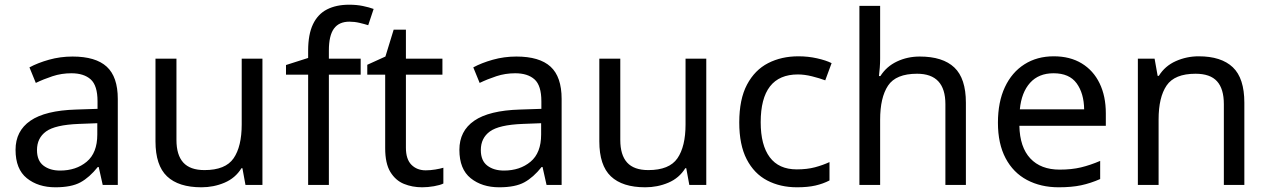

<svg xmlns="http://www.w3.org/2000/svg" viewBox="-20 -785 5383 815"><path d="M288 -545Q386 -545 433 -502Q480 -459 480 -365V0H416L399 -76H395Q360 -32 321.5 -11Q283 10 215 10Q142 10 94 -28.5Q46 -67 46 -149Q46 -229 109 -272.5Q172 -316 303 -320L394 -323V-355Q394 -422 365 -448Q336 -474 283 -474Q241 -474 203 -461.5Q165 -449 132 -433L105 -499Q140 -518 188 -531.5Q236 -545 288 -545ZM314 -259Q214 -255 175.5 -227Q137 -199 137 -148Q137 -103 164.5 -82Q192 -61 235 -61Q303 -61 348 -98.5Q393 -136 393 -214V-262Z M1094 -536V0H1022L1009 -71H1005Q979 -29 933 -9.5Q887 10 835 10Q738 10 689 -36.5Q640 -83 640 -185V-536H729V-191Q729 -127 758 -95Q787 -63 848 -63Q937 -63 971.5 -113Q1006 -163 1006 -257V-536Z M1511 -468H1376V0H1288V-468H1194V-509L1288 -539V-570Q1288 -639 1308.5 -682Q1329 -725 1368 -745Q1407 -765 1462 -765Q1494 -765 1520.5 -759.5Q1547 -754 1566 -747L1543 -678Q1527 -683 1506 -688Q1485 -693 1463 -693Q1419 -693 1397.5 -663.5Q1376 -634 1376 -571V-536H1511Z M1787 -62Q1807 -62 1828 -65.5Q1849 -69 1862 -73V-6Q1848 1 1822 5.5Q1796 10 1772 10Q1730 10 1694.5 -4.5Q1659 -19 1637 -55Q1615 -91 1615 -156V-468H1539V-510L1616 -545L1651 -659H1703V-536H1858V-468H1703V-158Q1703 -109 1726.5 -85.5Q1750 -62 1787 -62Z M2172 -545Q2270 -545 2317 -502Q2364 -459 2364 -365V0H2300L2283 -76H2279Q2244 -32 2205.5 -11Q2167 10 2099 10Q2026 10 1978 -28.5Q1930 -67 1930 -149Q1930 -229 1993 -272.5Q2056 -316 2187 -320L2278 -323V-355Q2278 -422 2249 -448Q2220 -474 2167 -474Q2125 -474 2087 -461.5Q2049 -449 2016 -433L1989 -499Q2024 -518 2072 -531.5Q2120 -545 2172 -545ZM2198 -259Q2098 -255 2059.5 -227Q2021 -199 2021 -148Q2021 -103 2048.5 -82Q2076 -61 2119 -61Q2187 -61 2232 -98.5Q2277 -136 2277 -214V-262Z M2978 -536V0H2906L2893 -71H2889Q2863 -29 2817 -9.5Q2771 10 2719 10Q2622 10 2573 -36.5Q2524 -83 2524 -185V-536H2613V-191Q2613 -127 2642 -95Q2671 -63 2732 -63Q2821 -63 2855.5 -113Q2890 -163 2890 -257V-536Z M3363 10Q3292 10 3236.5 -19Q3181 -48 3149.5 -109Q3118 -170 3118 -265Q3118 -364 3151 -426Q3184 -488 3240.5 -517Q3297 -546 3369 -546Q3410 -546 3448 -537.5Q3486 -529 3510 -517L3483 -444Q3459 -453 3427 -461Q3395 -469 3367 -469Q3209 -469 3209 -266Q3209 -169 3247.5 -117.5Q3286 -66 3362 -66Q3406 -66 3439.5 -75Q3473 -84 3501 -97V-19Q3474 -5 3441.5 2.5Q3409 10 3363 10Z M3716 -537Q3716 -518 3714.5 -498Q3713 -478 3711 -462H3717Q3743 -503 3787.5 -524Q3832 -545 3884 -545Q3982 -545 4031 -498.5Q4080 -452 4080 -349V0H3993V-343Q3993 -472 3873 -472Q3783 -472 3749.5 -421.5Q3716 -371 3716 -277V0H3628V-760H3716Z M4453 -546Q4522 -546 4571.5 -516Q4621 -486 4647.5 -431.5Q4674 -377 4674 -304V-251H4307Q4309 -160 4353.5 -112.5Q4398 -65 4478 -65Q4529 -65 4568.5 -74.5Q4608 -84 4650 -102V-25Q4609 -7 4569 1.5Q4529 10 4474 10Q4398 10 4339.5 -21Q4281 -52 4248.5 -113.5Q4216 -175 4216 -264Q4216 -352 4245.5 -415Q4275 -478 4328.5 -512Q4382 -546 4453 -546ZM4452 -474Q4389 -474 4352.5 -433.5Q4316 -393 4309 -321H4582Q4581 -389 4550 -431.5Q4519 -474 4452 -474Z M5068 -546Q5164 -546 5213 -499.5Q5262 -453 5262 -349V0H5175V-343Q5175 -408 5146 -440Q5117 -472 5055 -472Q4966 -472 4932 -422Q4898 -372 4898 -278V0H4810V-536H4881L4894 -463H4899Q4925 -505 4971 -525.5Q5017 -546 5068 -546Z"/></svg>

Font: Noto Sans Gunjala Gondi
Style: Regular
Weight: 400
Designer: Ek Type
Foundry: Ek Type
Version: Version 1.004